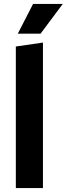

<svg xmlns="http://www.w3.org/2000/svg" viewBox="-20 -950 337 970"><path d="M60 0V-715L197 -735V0ZM70 -780 147 -930H297L185 -780Z"/></svg>

Font: Radio Canada Condensed
Style: Bold
Weight: 700
Width: 3
Designer: Charles Daoud, Etienne Aubert Bonn, Alexandre Saumier Demers, Jacques Le Bailly
Foundry: Radio-Canada
Version: Version 2.104; ttfautohint (v1.8.4.7-5d5b);gftools[0.9.28.de